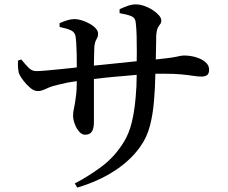

<svg xmlns="http://www.w3.org/2000/svg" viewBox="-20 -802 1040 875"><path d="M525 -742V-760Q544 -769 562.5 -775.5Q581 -782 598 -782Q617 -782 637.5 -775Q658 -768 675.5 -756.5Q693 -745 704 -732.5Q715 -720 715 -709Q715 -698 710 -692Q705 -686 699.5 -676Q694 -666 692 -641Q691 -613 691 -582Q690 -555 690 -531Q722 -534 743 -537Q768 -540 781.5 -543Q795 -546 803.5 -547.5Q812 -549 820 -549Q846 -549 872 -541.5Q898 -534 915.5 -519.5Q933 -505 933 -485Q933 -466 923.5 -459.5Q914 -453 897 -453Q882 -453 860 -456.5Q838 -460 806.5 -463Q775 -466 730 -466Q710 -466 688 -466Q687 -402 682 -344Q677 -281 663 -227.5Q649 -174 618 -132Q575 -71 502 -23.5Q429 24 332 53L321 34Q381 3 442 -42Q503 -87 545 -156Q568 -193 580.5 -244.5Q593 -296 598 -356Q603 -408 603 -461Q576 -459 548 -456Q497 -452 451 -447Q428 -444 408 -442Q408 -410 408 -379Q408 -337 408 -302Q408 -267 408 -246Q408 -216 398.5 -202Q389 -188 368 -188Q353 -188 340.5 -202.5Q328 -217 320.5 -237.5Q313 -258 313 -276Q313 -291 317.5 -310.5Q322 -330 326 -363Q330 -390 330 -432Q306 -429 285 -425Q248 -417 222 -410Q203 -404 185.5 -395.5Q168 -387 152 -387Q135 -387 118 -401.5Q101 -416 87.5 -433.5Q74 -451 69 -462Q64 -472 62.5 -490.5Q61 -509 62 -526L77 -531Q95 -509 110 -493.5Q125 -478 145 -478Q161 -478 190 -480.5Q219 -483 252 -486.5Q285 -490 316 -493Q323 -494 330 -495Q330 -499 330 -503Q330 -530 329.5 -557Q329 -584 327.5 -605.5Q326 -627 324 -638Q320 -656 303 -664Q286 -672 252 -679L251 -696Q268 -704 286 -709.5Q304 -715 320 -715Q334 -715 352 -709.5Q370 -704 387.5 -694.5Q405 -685 416 -673Q427 -661 427 -648Q427 -637 423.5 -630.5Q420 -624 416 -616Q412 -608 410 -590Q410 -578 409 -557.5Q408 -537 408 -513Q408 -508 408 -503Q422 -504 439 -506Q481 -510 526 -515Q567 -519 603 -523Q604 -572 603 -611Q603 -666 598 -703Q596 -721 578 -728.5Q560 -736 525 -742Z"/></svg>

Font: Early Summer Mincho SemiBold
Style: Regular
Weight: 600
Designer: GuiWonder
Version: Version 1.002